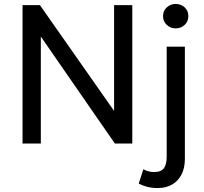

<svg xmlns="http://www.w3.org/2000/svg" viewBox="-20 -726 1034 971"><path d="M94 0V-700H182L557 -165V-700H649V0H561L186.5 -541V0ZM778 225Q747.5 225 724 218.8Q700.5 212.5 681.5 202.5L705 130Q717 136.5 729.5 140.2Q742 144 760.5 144Q795 144 809 124.5Q823 105 823 67V-490H915V77Q915 123 898.2 156Q881.5 189 850.8 207Q820 225 778 225ZM868.5 -582.5Q842.5 -582.5 823.5 -600Q804.5 -617.5 804.5 -644.5Q804.5 -671.5 823.5 -688.8Q842.5 -706 868.5 -706Q895 -706 913.8 -688.8Q932.5 -671.5 932.5 -644.5Q932.5 -617.5 913.8 -600Q895 -582.5 868.5 -582.5Z"/></svg>

Font: Geologica Cursive Light
Style: Regular
Weight: 300
Designer: Sindre Bremnes, Frode Helland
Foundry: Monokrom Skriftforlag AS
Version: Version 1.010;gftools[0.9.28]